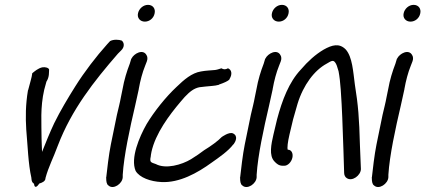

<svg xmlns="http://www.w3.org/2000/svg" viewBox="-20 -729 1750 790"><path d="M167 4C180 -44 199 -78 218 -130C275 -279 367 -395 465 -508L478 -521C494 -536 491 -554 481 -562C470 -566 448 -568 433 -560L421 -547C376 -497 327 -433 290 -374C261 -328 228 -273 203 -222C186 -186 168 -142 153 -104C152 -119 152 -139 151 -158C151 -223 145 -286 162 -360C165 -372 168 -383 171 -393C184 -413 181 -432 182 -443C180 -450 167 -454 154 -452C136 -448 121 -434 118 -432L112 -427L113 -429C111 -410 102 -384 96 -359L95 -357C85 -297 85 -247 88 -196C94 -130 96 -55 109 2C110 6 108 20 120 27C122 47 132 41 142 26C153 23 166 17 167 6Z M576 -640C595 -640 612 -654 616 -673C621 -693 609 -709 589 -709C569 -709 552 -693 548 -675C543 -655 557 -640 576 -640ZM470 -294C464 -270 458 -244 453 -217L436 -134C428 -95 420 -27 417 2L416 3L417 4C417 15 418 29 426 34C446 53 484 27 485 0V-10C490 -90 514 -200 536 -294C542 -319 546 -341 551 -362V-363C557 -397 566 -431 577 -458L584 -476C588 -486 587 -496 583 -502C569 -529 531 -509 521 -488L520 -487L514 -467C502 -436 491 -401 484 -361C479 -340 476 -318 470 -294Z M600 -83C601 -95 604 -111 611 -132C637 -208 697 -281 740 -330C761 -352 777 -365 800 -370C807 -371 820 -372 826 -373C840 -375 864 -375 880 -380H881V-381C928 -397 925 -405 925 -405C936 -423 934 -442 918 -448C908 -442 899 -443 891 -448C880 -445 878 -443 865 -441C846 -439 828 -439 807 -435C769 -429 737 -401 706 -371C663 -331 614 -270 583 -218C553 -165 516 -78 538 -26C554 2 600 18 644 20C718 24 792 -17 851 -60C881 -81 920 -108 940 -135H941C949 -146 961 -169 939 -180C923 -188 892 -165 892 -165C877 -149 848 -128 820 -111C804 -99 786 -86 766 -74C728 -51 662 -32 621 -54C600 -61 597 -62 599 -79Z M1127 -640C1146 -640 1163 -654 1167 -673C1172 -693 1160 -709 1140 -709C1120 -709 1103 -693 1099 -675C1094 -655 1108 -640 1127 -640ZM1021 -294C1015 -270 1009 -244 1004 -217L987 -134C979 -95 971 -27 968 2L967 3L968 4C968 15 969 29 977 34C997 53 1035 27 1036 0V-10C1041 -90 1065 -200 1087 -294C1093 -319 1097 -341 1102 -362V-363C1108 -397 1117 -431 1128 -458L1135 -476C1139 -486 1138 -496 1134 -502C1120 -529 1082 -509 1072 -488L1071 -487L1065 -467C1053 -436 1042 -401 1035 -361C1030 -340 1027 -318 1021 -294Z M1109 -65C1118 -55 1128 -47 1143 -47H1150C1164 -47 1179 -62 1183 -80C1187 -98 1179 -113 1165 -113H1164C1161 -120 1164 -145 1171 -175L1186 -238C1192 -258 1197 -278 1204 -301C1228 -380 1274 -440 1324 -467C1344 -479 1351 -483 1359 -472C1364 -466 1368 -454 1373 -436C1377 -415 1380 -389 1382 -360C1388 -274 1389 -224 1393 -114L1396 -18C1396 -9 1400 0 1407 4C1429 19 1464 -7 1465 -33L1461 -131C1458 -243 1454 -295 1440 -382C1433 -434 1430 -494 1403 -525C1376 -553 1346 -544 1312 -525C1278 -505 1247 -477 1218 -443C1169 -391 1141 -317 1120 -238L1105 -175C1096 -136 1086 -89 1109 -65Z M1669 -640C1688 -640 1705 -654 1709 -673C1714 -693 1702 -709 1682 -709C1662 -709 1645 -693 1641 -675C1636 -655 1650 -640 1669 -640ZM1563 -294C1557 -270 1551 -244 1546 -217L1529 -134C1521 -95 1513 -27 1510 2L1509 3L1510 4C1510 15 1511 29 1519 34C1539 53 1577 27 1578 0V-10C1583 -90 1607 -200 1629 -294C1635 -319 1639 -341 1644 -362V-363C1650 -397 1659 -431 1670 -458L1677 -476C1681 -486 1680 -496 1676 -502C1662 -529 1624 -509 1614 -488L1613 -487L1607 -467C1595 -436 1584 -401 1577 -361C1572 -340 1569 -318 1563 -294Z"/></svg>

Font: Stray Cat
Style: ExBdCnObl
Weight: 800
Version: Version 1.0